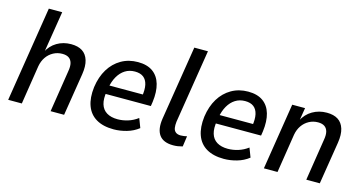

<svg xmlns="http://www.w3.org/2000/svg" viewBox="-75 -1034 2599 1373"><g transform="rotate(15 1224.5 -348.0)"><path d="M33 0 145 -705H244L194 -394H189Q215 -446 261.5 -473.5Q308 -501 366 -501Q417 -501 449 -480.5Q481 -460 494 -418Q507 -376 497 -313L447 0H347L395 -307Q402 -346 395.5 -370Q389 -394 371 -406Q353 -418 323 -418Q287 -418 256.5 -401.5Q226 -385 206 -356Q186 -327 179 -288L134 0Z M815 9Q737 9 686 -21Q635 -51 614 -108.5Q593 -166 603 -247Q614 -325 648.5 -381.5Q683 -438 737.5 -469.5Q792 -501 861 -501Q929 -501 971 -471Q1013 -441 1029 -385.5Q1045 -330 1035 -254L1030 -221H679L689 -286H970L951 -269Q960 -323 952 -358.5Q944 -394 920.5 -412Q897 -430 857 -430Q816 -430 784.5 -410Q753 -390 732 -353.5Q711 -317 702 -266L698 -240Q688 -184 699.5 -145.5Q711 -107 743 -87.5Q775 -68 824 -68Q862 -68 900.5 -80Q939 -92 972 -117L998 -49Q960 -19 911 -5Q862 9 815 9Z M1256 9Q1183 9 1152.5 -33Q1122 -75 1134 -155L1222 -705H1323L1236 -160Q1233 -134 1236 -114.5Q1239 -95 1252.5 -84Q1266 -73 1290 -73Q1302 -73 1314.5 -75Q1327 -77 1336 -79L1325 -1Q1307 4 1290.5 6.5Q1274 9 1256 9Z M1631 9Q1553 9 1502 -21Q1451 -51 1430 -108.5Q1409 -166 1419 -247Q1430 -325 1464.5 -381.5Q1499 -438 1553.5 -469.5Q1608 -501 1677 -501Q1745 -501 1787 -471Q1829 -441 1845 -385.5Q1861 -330 1851 -254L1846 -221H1495L1505 -286H1786L1767 -269Q1776 -323 1768 -358.5Q1760 -394 1736.5 -412Q1713 -430 1673 -430Q1632 -430 1600.5 -410Q1569 -390 1548 -353.5Q1527 -317 1518 -266L1514 -240Q1504 -184 1515.5 -145.5Q1527 -107 1559 -87.5Q1591 -68 1640 -68Q1678 -68 1716.5 -80Q1755 -92 1788 -117L1814 -49Q1776 -19 1727 -5Q1678 9 1631 9Z M1926 0 2004 -492H2099L2083 -393H2079Q2106 -446 2153.5 -473.5Q2201 -501 2259 -501Q2310 -501 2342 -480.5Q2374 -460 2387 -418Q2400 -376 2390 -313L2340 0H2240L2288 -307Q2295 -346 2288.5 -370Q2282 -394 2264 -406Q2246 -418 2216 -418Q2180 -418 2149.5 -401.5Q2119 -385 2099 -356Q2079 -327 2072 -288L2027 0Z"/></g></svg>

Font: Nunito Sans 10pt SemiCondensed SemiBold
Style: Italic
Weight: 600
Width: 4
Italic angle: -9°
Designer: Vernon Adams
Foundry: Vernon Adams
Version: Version 3.101;gftools[0.9.27]